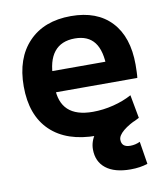

<svg xmlns="http://www.w3.org/2000/svg" viewBox="-81 -597 733 848"><g transform="rotate(-10 286.0 -173.5)"><path d="M315.7 10Q181 10 108 -60Q35 -130 35 -260Q35 -386 104 -458Q173 -530 293.7 -530Q410.7 -530 474.5 -461.8Q538.3 -393.7 538.3 -269.3Q538.3 -254.7 537.6 -236.7Q537 -218.7 535.6 -210H111.6V-305H429.4L410.4 -276Q410.4 -354.3 381.5 -392Q352.7 -429.7 293.7 -429.7Q232.3 -429.7 201 -390.4Q169.6 -351 169.6 -273.3V-233.3Q169.6 -165 206.3 -130.8Q243 -96.6 317 -96.6Q363 -96.6 409.5 -108.3Q456 -120 492.3 -140L511.6 -35.3Q474 -14.3 423 -2.2Q372 10 315.7 10ZM436.6 182.7Q365 182.7 326.4 152.3Q287.7 122 287.7 66.7Q287.7 30.7 311.5 -2.7Q335.4 -36 384 -69.3L511.6 -35.3Q464.3 -14.7 439.3 6.3Q414.3 27.3 414.3 45.7Q414.3 79.7 453.3 79.7Q476.3 79.7 497.3 69.7L513.6 171.3Q480 182.7 436.6 182.7Z"/></g></svg>

Font: M PLUS 2 Thin
Style: Regular
Weight: 100
Designer: Coji Morishita
Foundry: UNDERFOREST DESIGN
Version: Version 1.001